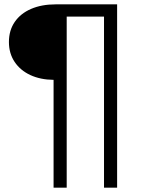

<svg xmlns="http://www.w3.org/2000/svg" viewBox="-20 -762 672 882"><path d="M226.1 100V-395.2Q165.6 -395.8 119.4 -417.2Q73.3 -438.6 47.2 -477.6Q21 -516.7 21 -569Q21 -622.5 47.7 -661.3Q74.4 -700.2 122.8 -721.1Q171.2 -742 235.8 -742H518V100H457.8V-685.6H286.4V100Z"/></svg>

Font: Montserrat Alternates Thin
Style: Regular
Weight: 100
Designer: Julieta Ulanovsky
Foundry: Julieta Ulanovsky
Version: Version 9.000